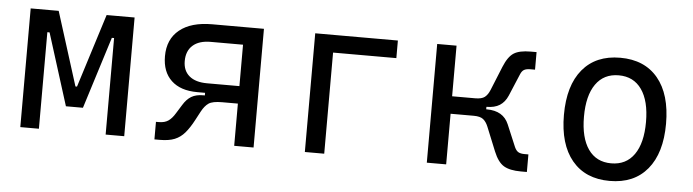

<svg xmlns="http://www.w3.org/2000/svg" viewBox="-39 -675 3009 834"><g transform="rotate(5 1465.0 -258.5)"><path d="M66.4 0V-517.6H188.5L289.6 -196.8H296.4L397.5 -517.6H519.5V0H438.5V-420.9H428.7L330.1 -107.4H255.9L157.2 -420.9H147.5V0Z M818.8 -218.3Q745.6 -218.3 705.6 -255.9Q665.5 -293.5 665.5 -361.8Q665.5 -436 715.8 -476.8Q766.1 -517.6 857.9 -517.6H1083.5V0H999V-184.1H930.2Q888.7 -184.1 871.8 -172.6Q855 -161.1 841.3 -135.7L820.3 -96.2Q802.2 -62 783.4 -40Q764.6 -18.1 739.3 -7.8Q713.9 2.4 674.8 2.4H651.4V-74.2H663.6Q689.5 -74.2 705.3 -85.2Q721.2 -96.2 734.9 -119.1L758.3 -156.7Q773.9 -182.6 794.2 -194.8Q814.5 -207 846.2 -207H853V-218.3ZM999 -260.3V-440.9H857.9Q807.6 -440.9 780.3 -416.7Q752.9 -392.6 752.9 -348.1Q752.9 -306.2 780.3 -283.2Q807.6 -260.3 857.9 -260.3Z M1307.1 0V-517.6H1667.5V-440.9H1391.6V0Z M1838.9 0V-517.6H1923.3V-296.9H2024.4Q2052.2 -296.9 2065.4 -307.1Q2078.6 -317.4 2087.4 -338.9L2129.9 -443.4Q2148.4 -488.8 2172.9 -504.4Q2197.3 -520 2246.1 -520H2272V-443.4H2252Q2234.4 -443.4 2224.6 -438Q2214.8 -432.6 2208.5 -417L2168 -320.8Q2155.8 -292.5 2133.5 -278.3Q2111.3 -264.2 2075.7 -264.2V-253.4H2078.6Q2150.4 -253.4 2174.3 -196.8L2214.8 -100.6Q2221.7 -85.4 2231.4 -79.8Q2241.2 -74.2 2258.3 -74.2H2275.4V2.4H2249.5Q2200.7 2.4 2174.6 -13.2Q2148.4 -28.8 2129.9 -74.2L2087.4 -178.7Q2078.6 -200.2 2065.4 -210.4Q2052.2 -220.7 2024.4 -220.7H1923.3V0Z M2636.7 9.8Q2530.8 9.8 2472.4 -60.5Q2414.1 -130.9 2414.1 -258.8Q2414.1 -387.2 2472.4 -457.3Q2530.8 -527.3 2636.7 -527.3Q2742.7 -527.3 2801 -457.3Q2859.4 -387.2 2859.4 -258.8Q2859.4 -130.9 2801 -60.5Q2742.7 9.8 2636.7 9.8ZM2636.7 -66.9Q2701.7 -66.9 2736.8 -116.9Q2772 -167 2772 -258.8Q2772 -350.6 2736.8 -400.6Q2701.7 -450.7 2636.7 -450.7Q2571.8 -450.7 2536.6 -400.6Q2501.5 -350.6 2501.5 -258.8Q2501.5 -167 2536.6 -116.9Q2571.8 -66.9 2636.7 -66.9Z"/></g></svg>

Font: Cascadia Mono NF SemiLight
Style: Regular
Weight: 350
Monospace: yes
Designer: Aaron Bell
Foundry: Saja Typeworks
Version: Version 2404.023; ttfautohint (v1.8.4)